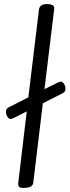

<svg xmlns="http://www.w3.org/2000/svg" viewBox="-20 -907 341 941"><path d="M171 -861Q175 -887 210.5 -887Q246 -887 246 -866L198 -470L256 -499Q272 -507 279 -507Q286 -507 293.5 -496Q301 -485 301 -471Q301 -457 287 -450L190 -401L143 -11Q140 14 96 14Q81 14 75 10Q69 6 69 -6L111 -361L54 -332Q38 -324 31 -324Q24 -324 16.5 -335Q9 -346 9 -360Q9 -374 23 -381L119 -430Z"/></svg>

Font: Kite One
Style: Regular
Weight: 400
Designer: Eduardo Rodriguez Tunni
Foundry: Eduardo Rodriguez Tunni
Version: Version 1.001